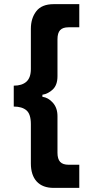

<svg xmlns="http://www.w3.org/2000/svg" viewBox="-20 -683 434 920"><path d="M127.9 -87.9Q127.9 -136.2 106.7 -154.3Q85.4 -172.4 45.9 -172.4V-272.5Q85.4 -272.5 106.7 -291.7Q127.9 -311 127.9 -352.5V-544.9Q127.9 -595.7 154.1 -629.4Q180.2 -663.1 237.3 -663.1H359.9V-552.2H308.1Q280.8 -552.2 268.1 -538.6Q255.4 -524.9 255.4 -494.6V-317.9Q255.4 -275.9 233.2 -254.6Q210.9 -233.4 183.1 -229V-219.2Q210.9 -215.8 233.2 -190.9Q255.4 -166 255.4 -126.5V48.8Q255.4 78.6 268.1 92.5Q280.8 106.4 309.1 106.4H359.9V217.3H237.3Q184.1 217.3 156 186.8Q127.9 156.2 127.9 100.1Z"/></svg>

Font: PT Astra Sans
Style: Bold
Weight: 700
Designer: A.Korolkova, I. Chaeva
Foundry: ParaType Ltd
Version: Version 1.001; ttfautohint (v1.6)